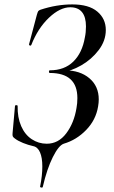

<svg xmlns="http://www.w3.org/2000/svg" viewBox="-20 -656 518 871"><path d="M168 195Q166 195 163.5 193.5Q161 192 162 190Q172 141 172 99Q172 59 161.5 35Q151 11 131 7Q108 2 84.5 -7.5Q61 -17 47 -28Q40 -33 38 -37.5Q36 -42 37 -52L48 -175Q48 -179 54 -179Q60 -179 60 -175Q59 -123 76 -84Q93 -45 124 -24.5Q155 -4 192 -4Q245 -4 280.5 -51Q316 -98 327 -166Q331 -187 331 -211Q331 -325 206 -325Q202 -325 202 -331Q202 -337 206 -337Q272 -337 312.5 -376.5Q353 -416 365 -486Q370 -509 370 -536Q370 -579 352 -601Q334 -623 299 -623Q252 -623 202 -575.5Q152 -528 122 -452Q121 -449 117 -449Q115 -449 113 -451Q111 -453 112 -456L147 -588Q151 -602 153.5 -605.5Q156 -609 164 -612Q237 -636 308 -636Q383 -636 421.5 -603.5Q460 -571 460 -520Q460 -471 427.5 -428.5Q395 -386 348.5 -359.5Q302 -333 262 -329L274 -337Q343 -337 385.5 -301Q428 -265 428 -205Q428 -190 425 -173Q415 -112 371 -66.5Q327 -21 269 -4Q246 4 219.5 57Q193 110 174 192Q174 195 168 195Z"/></svg>

Font: Cormorant Infant SemiBold
Style: Italic
Weight: 600
Italic angle: -10°
Designer: Christian Thalmann (Catharsis Fonts)
Foundry: Catharsis Fonts
Version: Version 4.000